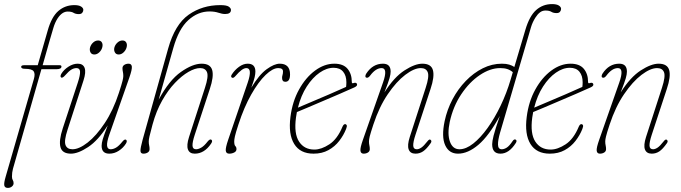

<svg xmlns="http://www.w3.org/2000/svg" viewBox="-42 -744 3330 939"><path d="M61.5 -417Q61.5 -425 75.5 -425H142.5L191 -593.5Q210 -661.5 243.2 -690.2Q276.5 -719 321.5 -719Q343.5 -719 354.5 -712Q365.5 -705 365.5 -695.5Q365.5 -688 360.2 -681.5Q355 -675 343.5 -675Q328 -675 318 -681.2Q308 -687.5 289 -687.5Q262 -687.5 240 -654.5Q227 -634.5 219 -607.5Q211 -580.5 200.5 -544.5L166.5 -425H250Q258.5 -425 258.5 -418.5Q258.5 -405.5 233.5 -405.5H160.5L21.5 81Q16.5 99.5 16.5 119.5Q16.5 130.5 20.5 136.8Q24.5 143 24.5 152Q24.5 161.5 16.2 168.2Q8 175 -3.5 175Q-18.5 175 -21 163Q-23.5 151 -14 119L123.5 -357Q131 -382.5 122.8 -395Q114.5 -407.5 80.5 -407.5Q61.5 -407.5 61.5 -417Z M575 -60Q581.5 -54.5 574 -42Q561 -21 539.2 -6.8Q517.5 7.5 492.5 7.5Q455 7.5 455 -31Q455 -44 460.5 -63Q466 -82 485 -131Q438 -57 389 -24.8Q340 7.5 305 7.5Q262.5 7.5 253.8 -24Q245 -55.5 265 -116.5L338.5 -340Q350.5 -376.5 349.5 -393.8Q348.5 -411 332 -411Q319 -411 306.5 -403.2Q294 -395.5 277.5 -376.5Q263.5 -360.5 257 -365Q253.5 -367.5 254.2 -373Q255 -378.5 258.5 -384Q270.5 -403.5 293 -418Q315.5 -432.5 338.5 -432.5Q364 -432.5 371.8 -412Q379.5 -391.5 366.5 -351L288.5 -110Q270.5 -55 278.5 -34.5Q286.5 -14 312.5 -14Q344.5 -14 386.8 -47Q429 -80 470.2 -142Q511.5 -204 539.5 -290Q553.5 -333 557.2 -348.5Q561 -364 561 -372Q561 -384 559 -392.5Q557 -401 557 -410.5Q557 -421 566 -426.8Q575 -432.5 587 -432.5Q601 -432.5 602.8 -418.5Q604.5 -404.5 590.5 -364.5L492.5 -85Q467.5 -14 499 -14Q511.5 -14 525.2 -21.8Q539 -29.5 557.5 -52.5Q568.5 -65.5 575 -60ZM419.5 -477.5Q406 -477.5 400.5 -488Q395 -498.5 398.5 -512Q402.5 -526 413.5 -536Q424.5 -546 438 -546Q451 -546 456.5 -536Q462 -526 458 -512Q454.5 -498.5 443.5 -488Q432.5 -477.5 419.5 -477.5ZM538.5 -477.5Q525.5 -477.5 519.8 -488Q514 -498.5 517.5 -512Q521.5 -526 532.8 -536Q544 -546 557 -546Q570 -546 575.5 -536Q581 -526 577 -512Q573.5 -498.5 562.5 -488Q551.5 -477.5 538.5 -477.5Z M704 -135Q692.5 -92.5 689 -76.8Q685.5 -61 685.5 -53Q685.5 -41 687.5 -32.8Q689.5 -24.5 689.5 -14.5Q689.5 -4 680.5 1.8Q671.5 7.5 659.5 7.5Q645.5 7.5 645 -6.2Q644.5 -20 655.5 -60.5L780.5 -507Q813.5 -624.5 880.5 -671.8Q947.5 -719 1035.5 -719Q1066 -719 1076.8 -711.5Q1087.5 -704 1087.5 -695.5Q1087.5 -675.5 1059 -675.5Q1044.5 -675.5 1026 -681.8Q1007.5 -688 982.5 -688Q926 -688 879 -645.5Q832 -603 805.5 -509L734 -256.5Q785.5 -352 843 -392.2Q900.5 -432.5 944 -432.5Q987 -432.5 995.8 -401Q1004.5 -369.5 984 -308.5L910.5 -85Q898.5 -48.5 899.5 -31.2Q900.5 -14 917 -14Q928 -14 942.2 -22Q956.5 -30 973.5 -52Q985 -66 992 -60.5Q999.5 -54.5 990 -41Q957 7.5 910.5 7.5Q885 7.5 877.2 -13Q869.5 -33.5 882.5 -74L960.5 -315Q978.5 -370 970.5 -390.5Q962.5 -411 936.5 -411Q912 -411 879.8 -392.5Q847.5 -374 813.8 -338.8Q780 -303.5 751 -252.2Q722 -201 704 -135Z M1092 -364.5Q1085 -369 1091.5 -379.5Q1106 -402 1127 -417.2Q1148 -432.5 1169.5 -432.5Q1207 -432.5 1207 -394Q1207 -382.5 1203.5 -366.8Q1200 -351 1187 -315Q1225 -378.5 1262.2 -405.5Q1299.5 -432.5 1326 -432.5Q1376.5 -432.5 1376.5 -380Q1376.5 -344 1353.5 -344Q1337.5 -344 1337.5 -363Q1337.5 -371 1339.8 -377.5Q1342 -384 1342 -395Q1342 -411 1318.5 -411Q1292 -411 1257 -377.5Q1222 -344 1186.8 -282Q1151.5 -220 1124 -135Q1110 -92.5 1106.8 -76.8Q1103.5 -61 1103.5 -53Q1103.5 -34.5 1109 -29.5Q1114.5 -24.5 1114.5 -14.5Q1114.5 -4 1103.5 1.8Q1092.5 7.5 1079 7.5Q1064 7.5 1062.2 -6.8Q1060.5 -21 1074 -60.5L1169.5 -340Q1193.5 -411 1163 -411Q1152.5 -411 1140 -402Q1127.5 -393 1108 -370.5Q1098.5 -360 1092 -364.5Z M1650.5 -113Q1638.5 -82.5 1617 -54.8Q1595.5 -27 1564.2 -9.8Q1533 7.5 1491.5 7.5Q1426 7.5 1396.8 -40Q1367.5 -87.5 1378.5 -172.5Q1388 -247.5 1420.5 -306.2Q1453 -365 1498.8 -398.8Q1544.5 -432.5 1593 -432.5Q1637 -432.5 1657.8 -407.5Q1678.5 -382.5 1678.5 -343.5Q1678.5 -334.5 1686.5 -337.5Q1699.5 -342.5 1703.5 -334Q1708 -324.5 1692 -317Q1661 -303 1620 -285.2Q1579 -267.5 1537.2 -249.8Q1495.5 -232 1461.5 -217.5Q1427.5 -203 1410 -196Q1407.5 -182.5 1405.5 -169Q1395 -90.5 1420.5 -51.5Q1446 -12.5 1495.5 -12.5Q1529.5 -12.5 1568.8 -38.2Q1608 -64 1633 -124.5Q1638.5 -137 1646 -137Q1651 -137 1653.5 -131.8Q1656 -126.5 1650.5 -113ZM1589.5 -412.5Q1555.5 -412.5 1521 -388.5Q1486.5 -364.5 1458.2 -320.8Q1430 -277 1415 -217.5Q1439 -228 1480.2 -245.2Q1521.5 -262.5 1567.2 -282.2Q1613 -302 1650.5 -319Q1652 -328 1652 -341.5Q1652 -374 1636.2 -393.2Q1620.5 -412.5 1589.5 -412.5Z M1748 -365Q1744 -367.5 1745 -373.2Q1746 -379 1749.5 -384.5Q1781 -432.5 1831 -432.5Q1868.5 -432.5 1868.5 -394Q1868.5 -381 1863 -361.5Q1857.5 -342 1838 -292Q1885.5 -367 1936.5 -399.8Q1987.5 -432.5 2023.5 -432.5Q2066.5 -432.5 2075.2 -401Q2084 -369.5 2063.5 -308.5L1990 -85Q1978 -48.5 1979 -31.2Q1980 -14 1996.5 -14Q2006.5 -14 2018.5 -22Q2030.5 -30 2048.5 -53Q2058 -65.5 2064 -60Q2071.5 -54 2064 -43.5Q2044 -15 2027.2 -3.8Q2010.5 7.5 1990 7.5Q1964.5 7.5 1956.8 -13Q1949 -33.5 1962 -74L2040 -315Q2058 -370 2050 -390.5Q2042 -411 2016 -411Q1983.5 -411 1940 -378Q1896.5 -345 1854.5 -283.2Q1812.5 -221.5 1784 -135Q1770 -92.5 1766.2 -76.8Q1762.5 -61 1762.5 -53Q1762.5 -41 1764.5 -32.8Q1766.5 -24.5 1766.5 -14.5Q1766.5 -4 1757.5 1.8Q1748.5 7.5 1736.5 7.5Q1722.5 7.5 1720.8 -6.8Q1719 -21 1733 -60.5L1831 -340Q1856 -411 1824.5 -411Q1795.5 -411 1768 -374Q1757.5 -360 1748 -365Z M2480.5 -44.5Q2447.5 7.5 2405.5 7.5Q2365 7.5 2365 -38.5Q2365 -52.5 2372 -80.8Q2379 -109 2402.5 -177Q2349 -79.5 2297.8 -36Q2246.5 7.5 2198 7.5Q2154 7.5 2135.2 -33.8Q2116.5 -75 2132.5 -151.5Q2144.5 -208 2171.2 -258.5Q2198 -309 2236 -348.2Q2274 -387.5 2319 -410Q2364 -432.5 2412.5 -432.5Q2434 -432.5 2448.5 -428Q2463 -423.5 2473.5 -416.5L2527.5 -598.5Q2547.5 -666 2580.2 -695Q2613 -724 2658 -724Q2680 -724 2691 -717Q2702 -710 2702 -700.5Q2702 -693 2696.8 -686.5Q2691.5 -680 2680 -680Q2664.5 -680 2654.5 -686.2Q2644.5 -692.5 2625.5 -692.5Q2610.5 -692.5 2598.8 -683.5Q2587 -674.5 2576.5 -658Q2562 -635 2554.8 -610.5Q2547.5 -586 2537 -549.5L2404 -96.5Q2393 -59 2393.5 -36.5Q2394 -14 2412 -14Q2423.5 -14 2436.2 -22Q2449 -30 2465 -54Q2473 -66 2481 -60.5Q2487.5 -55.5 2480.5 -44.5ZM2157.5 -147.5Q2145 -88.5 2158.5 -51.2Q2172 -14 2205 -14Q2237 -14 2272.5 -42Q2308 -70 2342.5 -118Q2377 -166 2406.5 -227.5Q2436 -289 2455.5 -355.5L2466 -391Q2453.5 -401.5 2439.2 -406.2Q2425 -411 2404 -411Q2355.5 -411 2304.5 -376.8Q2253.5 -342.5 2213.8 -283Q2174 -223.5 2157.5 -147.5Z M2806 -113Q2794 -82.5 2772.5 -54.8Q2751 -27 2719.8 -9.8Q2688.5 7.5 2647 7.5Q2581.5 7.5 2552.2 -40Q2523 -87.5 2534 -172.5Q2543.5 -247.5 2576 -306.2Q2608.5 -365 2654.2 -398.8Q2700 -432.5 2748.5 -432.5Q2792.5 -432.5 2813.2 -407.5Q2834 -382.5 2834 -343.5Q2834 -334.5 2842 -337.5Q2855 -342.5 2859 -334Q2863.5 -324.5 2847.5 -317Q2816.5 -303 2775.5 -285.2Q2734.5 -267.5 2692.8 -249.8Q2651 -232 2617 -217.5Q2583 -203 2565.5 -196Q2563 -182.5 2561 -169Q2550.5 -90.5 2576 -51.5Q2601.5 -12.5 2651 -12.5Q2685 -12.5 2724.2 -38.2Q2763.5 -64 2788.5 -124.5Q2794 -137 2801.5 -137Q2806.5 -137 2809 -131.8Q2811.5 -126.5 2806 -113ZM2745 -412.5Q2711 -412.5 2676.5 -388.5Q2642 -364.5 2613.8 -320.8Q2585.5 -277 2570.5 -217.5Q2594.5 -228 2635.8 -245.2Q2677 -262.5 2722.8 -282.2Q2768.5 -302 2806 -319Q2807.5 -328 2807.5 -341.5Q2807.5 -374 2791.8 -393.2Q2776 -412.5 2745 -412.5Z M2903.5 -365Q2899.5 -367.5 2900.5 -373.2Q2901.5 -379 2905 -384.5Q2936.5 -432.5 2986.5 -432.5Q3024 -432.5 3024 -394Q3024 -381 3018.5 -361.5Q3013 -342 2993.5 -292Q3041 -367 3092 -399.8Q3143 -432.5 3179 -432.5Q3222 -432.5 3230.8 -401Q3239.5 -369.5 3219 -308.5L3145.5 -85Q3133.5 -48.5 3134.5 -31.2Q3135.5 -14 3152 -14Q3162 -14 3174 -22Q3186 -30 3204 -53Q3213.5 -65.5 3219.5 -60Q3227 -54 3219.5 -43.5Q3199.5 -15 3182.8 -3.8Q3166 7.5 3145.5 7.5Q3120 7.5 3112.2 -13Q3104.5 -33.5 3117.5 -74L3195.5 -315Q3213.5 -370 3205.5 -390.5Q3197.5 -411 3171.5 -411Q3139 -411 3095.5 -378Q3052 -345 3010 -283.2Q2968 -221.5 2939.5 -135Q2925.5 -92.5 2921.8 -76.8Q2918 -61 2918 -53Q2918 -41 2920 -32.8Q2922 -24.5 2922 -14.5Q2922 -4 2913 1.8Q2904 7.5 2892 7.5Q2878 7.5 2876.2 -6.8Q2874.5 -21 2888.5 -60.5L2986.5 -340Q3011.5 -411 2980 -411Q2951 -411 2923.5 -374Q2913 -360 2903.5 -365Z"/></svg>

Font: Fraunces 144pt S100 Thin
Style: Italic
Weight: 100
Italic angle: -16°
Version: Version 1.000; ttfautohint (v1.8.3)